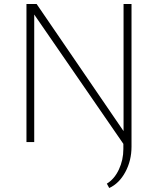

<svg xmlns="http://www.w3.org/2000/svg" viewBox="-20 -714 793 965"><path d="M529 231 517 209Q555 186 577.5 138Q600 90 600 35V9L152 -641V0H113V-694H164L601 -55V-694H641V23Q641 93 610 150.5Q579 208 529 231Z"/></svg>

Font: Cantarell Light
Style: Regular
Weight: 300
Designer: Dave Crossland, Nikolaus Waxweiler, Florian Fecher, Jacques Le Bailly, Eben Sorkin, Alexei Vanyashin, Alexios Zavras, Em
Version: Version 0.303